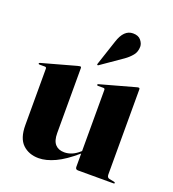

<svg xmlns="http://www.w3.org/2000/svg" viewBox="-127 -775 794 881"><g transform="rotate(20 270.5 -335.0)"><path d="M52 -113V-388.5Q52 -396 44 -396H18Q13 -396 13 -400Q13 -402.5 17.5 -404L184 -450Q193 -452.5 196 -452.5Q202 -452.5 202 -446V-128.5Q202 -91 217.8 -73.8Q233.5 -56.5 262 -56.5Q300 -56.5 334 -87L337.5 -90V-388.5Q337.5 -396 330 -396H304Q298.5 -396 298.5 -400Q298.5 -402.5 303 -404L469.5 -450Q477.5 -452.5 481.5 -452.5Q487.5 -452.5 487.5 -446V-30Q487.5 -15 499.5 -12.5L523 -8Q528.5 -6.5 528.5 -3.5Q528.5 0 524 0H350Q337.5 0 337.5 -13V-78Q284 -31.5 240.2 -11.2Q196.5 9 160.5 9Q112.5 9 82.2 -20Q52 -49 52 -113ZM308 -613.5Q328.5 -677.5 373 -677.5Q399.5 -677.5 412 -662Q424.5 -646.5 424.5 -631Q424.5 -606 410 -588.2Q395.5 -570.5 375.5 -556.5L273 -485.5Q269.5 -483.5 267.5 -485.5Q266 -487 267.5 -491.5Z"/></g></svg>

Font: Fraunces 144pt
Style: Bold
Weight: 700
Version: Version 1.000;[b76b70a41]